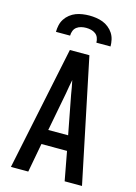

<svg xmlns="http://www.w3.org/2000/svg" viewBox="-140 -1028 779 1101"><g transform="rotate(15 250.0 -477.5)"><path d="M39 0 192 -735H308L461 0H358L326 -172H174L142 0ZM309 -260 265 -490Q262 -511 258 -531.5Q254 -552 250 -572Q246 -552 242 -531.5Q238 -511 235 -490L191 -260ZM88 -815Q88 -835 92.5 -855Q97 -875 108 -892Q119 -909 135.5 -922Q152 -935 170.5 -942Q189 -949 209.5 -952Q230 -955 250 -955Q270 -955 290.5 -952Q311 -949 329.5 -942Q348 -935 364.5 -922Q381 -909 392 -892Q403 -875 407.5 -855Q412 -835 412 -815H328Q328 -830 322.5 -844Q317 -858 305.5 -866.5Q294 -875 279.5 -878.5Q265 -882 250 -882Q235 -882 220.5 -878.5Q206 -875 194.5 -866.5Q183 -858 177.5 -844Q172 -830 172 -815Z"/></g></svg>

Font: Iosevka Custom Semibold
Style: Regular
Weight: 600
Designer: Belleve Invis
Foundry: Belleve Invis
Version: Version 27.0.2; ttfautohint (v1.8.4)